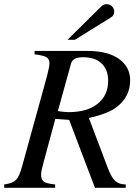

<svg xmlns="http://www.w3.org/2000/svg" viewBox="-33 -896 664 916"><path d="M289 -706 451 -866Q461 -876 476 -876Q491 -876 501.5 -865.5Q512 -855 512 -840Q512 -822 495 -812L324 -706ZM132 -653H384Q481 -653 534.5 -615Q588 -577 588 -512Q588 -434 522 -384Q483 -354 391 -333L480 -98Q497 -52 515.5 -34Q534 -16 567 -16V0H420L297 -324L231 -329L176 -126Q163 -80 163 -63Q163 -40 176 -30Q189 -20 230 -16V0H-13V-16Q27 -21 43.5 -38Q60 -55 72 -101L191 -532Q203 -578 203 -595Q203 -613 189 -623Q177 -631 132 -637ZM306 -593 243 -366Q274 -361 294 -361Q383 -361 433 -401Q483 -441 483 -511Q483 -563 452 -593Q421 -623 363 -623Q314 -623 306 -593Z"/></svg>

Font: STIX
Style: Italic
Weight: 400
Italic angle: -16.33°
Designer: MicroPress Inc., with final additions and corrections provided by Coen Hoffman, Elsevier (retired)
Version: Version 1.1.1